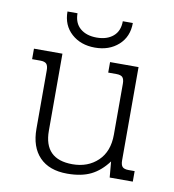

<svg xmlns="http://www.w3.org/2000/svg" viewBox="-77 -727 733 810"><g transform="rotate(10 289.0 -322.0)"><path d="M147 -659H190Q190 -617 216.5 -594.5Q243 -572 287 -572Q331 -572 357.5 -594.5Q384 -617 384 -659H427Q427 -600 387.5 -564.5Q348 -529 287 -529Q226 -529 186.5 -564.5Q147 -600 147 -659ZM104 -149V-399Q104 -419 96.5 -427Q89 -435 70 -435H35V-480H157V-150Q157 -28 279 -28Q345 -28 387.5 -68.5Q430 -109 430 -181V-399Q430 -419 422.5 -427Q415 -435 396 -435H361V-480H483V-81Q483 -61 490.5 -53Q498 -45 517 -45H543V0H444L438 -68Q406 -25 365.5 -5Q325 15 264 15Q187 15 145.5 -28Q104 -71 104 -149Z"/></g></svg>

Font: Pridi ExtraLight
Style: Regular
Weight: 275
Designer: Katatrad Team
Foundry: CadsonDemak
Version: Version 1.001